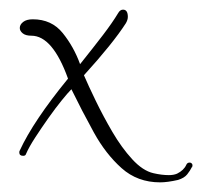

<svg xmlns="http://www.w3.org/2000/svg" viewBox="-20 -279 419 398"><path d="M312 99Q265 99 232 69.5Q199 40 174.5 -4.5Q150 -49 128 -94Q121 -87 108 -71Q95 -55 80.5 -34.5Q66 -14 53 6Q40 26 34 40Q33 44 28 44Q20 44 20 37Q20 34 21 33Q49 -28 121 -116Q89 -205 45 -205Q33 -205 27 -210Q21 -215 21 -221Q21 -228 28 -233.5Q35 -239 48 -239Q87 -239 110 -210.5Q133 -182 146 -146Q174 -181 193.5 -206.5Q213 -232 225 -252Q229 -259 235 -259Q245 -259 245 -244Q245 -238 241 -231Q214 -189 154 -123Q163 -102 178.5 -70Q194 -38 213 -5.5Q232 27 254 51Q276 75 298 80Q315 84 330 84Q340 84 347 81Q361 74 366 63Q368 58 373 58Q376 58 378 60.5Q380 63 378 68V67Q374 75 368 82.5Q362 90 349 94Q327 99 312 99Z"/></svg>

Font: Puppies Play
Style: Regular
Weight: 400
Designer: Robert E. Leuschke
Foundry: Robert E. Leuschke
Version: Version 1.010; ttfautohint (v1.8.3)